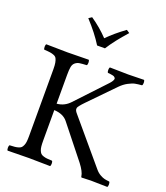

<svg xmlns="http://www.w3.org/2000/svg" viewBox="-158 -991 953 1101"><g transform="rotate(20 318.5 -440.5)"><path d="M190.9 -308.1V-122.1Q190.9 -100.6 192.4 -86.7Q193.8 -72.8 198.2 -62.3Q202.6 -51.8 208 -46.4Q213.4 -41 224.6 -37.4Q235.8 -33.7 246.8 -32.7Q257.8 -31.7 277.8 -30.8Q282.2 -26.4 282.2 -14.4Q282.2 -2.4 277.8 2Q188 0 148.9 0Q93.3 0 19 2Q14.6 -2.4 14.6 -14.4Q14.6 -26.4 19 -30.8Q39.1 -31.7 50 -32.7Q61 -33.7 72.3 -37.1Q83.5 -40.5 88.9 -46.1Q94.2 -51.8 98.6 -61.8Q103 -71.8 104.5 -85.4Q106 -99.1 106 -120.1V-526.9Q106 -550.8 103.3 -565.4Q100.6 -580.1 95.7 -589.8Q90.8 -599.6 79.3 -604.2Q67.9 -608.9 55.2 -610.8Q42.5 -612.8 19 -613.8Q14.6 -618.2 14.6 -630.4Q14.6 -642.6 19 -647Q99.1 -645 148.9 -645Q186 -645 277.8 -647Q282.2 -642.6 282.2 -630.4Q282.2 -618.2 277.8 -613.8Q248 -612.3 234.1 -610.1Q220.2 -607.9 208.7 -598.4Q197.3 -588.9 194.1 -571.8Q190.9 -554.7 190.9 -522.9V-347.2Q237.8 -351.1 270 -386.2L435.1 -562Q443.8 -571.3 448.5 -578.9Q453.1 -586.4 454.3 -591.6Q455.6 -596.7 452.9 -600.3Q450.2 -604 446.8 -606.2Q443.4 -608.4 435.8 -610.1Q428.2 -611.8 422.6 -612.3Q417 -612.8 407.2 -613.8Q402.8 -618.2 402.8 -630.4Q402.8 -642.6 407.2 -647Q481.4 -645 520 -645Q553.7 -645 615.2 -647Q619.6 -642.6 619.6 -630.4Q619.6 -618.2 615.2 -613.8Q590.3 -611.8 574.2 -608.6Q558.1 -605.5 534.4 -593Q510.7 -580.6 488.8 -558.1L341.8 -407.2Q325.7 -390.6 317.6 -380.1Q309.6 -369.6 308.3 -366Q307.1 -362.3 307.1 -357.9Q307.1 -347.2 319.8 -333L539.1 -73.2Q553.2 -56.2 569.8 -46.9Q586.4 -37.6 597.4 -35.2Q608.4 -32.7 627 -30.8Q631.3 -26.4 631.3 -14.4Q631.3 -2.4 627 2Q560.5 0 525.9 0Q512.2 0 472.2 2Q466.8 2 466.8 -3.9Q463.4 -31.2 431.2 -73.2L273.9 -271Q247.1 -305.2 190.9 -308.1ZM294.9 -740.2Q257.3 -801.3 193.8 -870.1L212.9 -882.8Q272.9 -841.8 318.8 -793Q362.3 -837.4 424.8 -882.8L443.8 -870.1Q379.4 -798.3 342.8 -740.2Z"/></g></svg>

Font: Common Serif
Style: Regular
Weight: 400
Designer: Philipp H. Poll, Khaled Hosny
Foundry: Stefan Peev, Context Ltd.
Version: Version 1.026